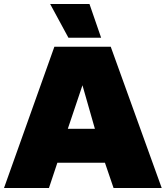

<svg xmlns="http://www.w3.org/2000/svg" viewBox="-20 -937 826 957"><path d="M426 -917 484 -749H321L230 -917ZM546 0 503 -126H266L224 0H0L251 -704H532L786 0ZM318 -295H453L391 -512Z"/></svg>

Font: Prodigy Sans Black
Style: Regular
Weight: 900
Designer: Wei Huang
Foundry: Wei Huang
Version: Version 1.003; ttfautohint (v1.8.3)